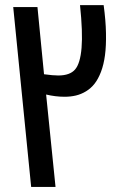

<svg xmlns="http://www.w3.org/2000/svg" viewBox="-20 -735 467 758"><path d="M103 2.9 32.2 -707H127.9L153.8 -441.9Q189 -437 210 -437Q255.9 -437 276.4 -460.7Q296.9 -484.4 302 -546.1Q307.1 -607.9 295.9 -714.8H389.2Q397.5 -654.3 398.4 -604.2Q399.4 -554.2 394.5 -517.1Q389.6 -480 378.7 -451.4Q367.7 -422.9 353.3 -404.5Q338.9 -386.2 319.6 -374.5Q300.3 -362.8 279.5 -357.9Q258.8 -353 234.9 -353Q199.2 -353 162.1 -361.8L199.2 2.9Z"/></svg>

Font: LT Superior Med
Style: Regular
Weight: 500
Designer: Daniel Lyons
Foundry: LyonsType
Version: Version 1.000